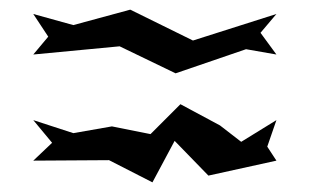

<svg xmlns="http://www.w3.org/2000/svg" viewBox="-20 -659 642 398"><path d="M49 -326 206 -327 296 -281 342 -367 412 -295 553 -326 534 -355 553 -410 480 -365 436 -399 354 -443 292 -381 212 -397 132 -383 49 -410 88 -363ZM49 -546 228 -563 344 -507 490 -557 553 -546 520 -591 553 -630 380 -575 250 -639 132 -607 49 -630 80 -583Z"/></svg>

Font: bitstorm
Style: Regular
Weight: 400
Version: Version 0.2